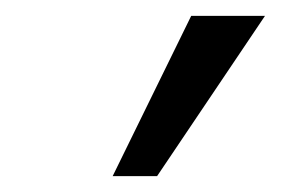

<svg xmlns="http://www.w3.org/2000/svg" viewBox="-20 -773 354 242"><path d="M178 -551H122L221 -753H314Z"/></svg>

Font: wassup Sans
Style: Regular
Weight: 400
Version: Version 2.001